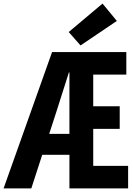

<svg xmlns="http://www.w3.org/2000/svg" viewBox="-24 -1053 744 1073"><path d="M629 -936 549 -1033 360 -874 426 -799ZM497 -126V-333H645V-459H497V-636H682V-762H267L-4 0H151L212 -188H364V0H692V-126ZM251 -305 289 -422C311 -494 337 -570 361 -648H364V-305Z"/></svg>

Font: Kawkab Mono
Style: Bold
Weight: 700
Monospace: yes
Designer: Abdullah Arif
Foundry: Abdullah Arif
Version: Version 1.000;PS 000.500;hotconv 1.0.88;makeotf.lib2.5.64775